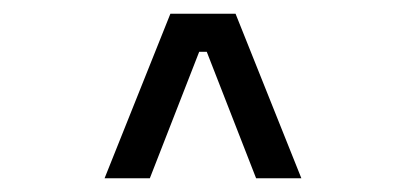

<svg xmlns="http://www.w3.org/2000/svg" viewBox="-20 -820 590 280"><path d="M132.5 -560 228.5 -800H323.5L419.5 -560H353.5L281.5 -744.5H270.5L198.5 -560Z"/></svg>

Font: Trispace SemiCondensed Light
Style: Regular
Weight: 300
Width: 4
Designer: Tyler Finck
Foundry: Etcetera Type Company
Version: Version 1.210; ttfautohint (v1.8.3)